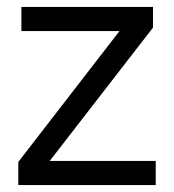

<svg xmlns="http://www.w3.org/2000/svg" viewBox="-20 -536 504 556"><path d="M33 0V-67L326 -446H42V-516H423V-456L124 -70H431V0Z"/></svg>

Font: IBM Plex Sans
Style: Regular
Weight: 400
Designer: Mike Abbink, Paul van der Laan, Pieter van Rosmalen
Foundry: Bold Monday
Version: Version 3.005